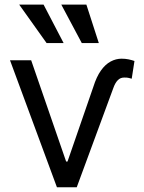

<svg xmlns="http://www.w3.org/2000/svg" viewBox="-20 -795 613 815"><path d="M22.5 -539.1H112.3L260.7 -109.4H266.6L376 -425.8Q389.6 -469.2 408.4 -495.6Q427.2 -522 449.7 -533.9Q472.2 -545.9 496.1 -545.9Q511.7 -545.9 525.9 -543Q540 -540 550.8 -536.1L539.1 -460.9Q534.7 -461.9 526.9 -464.1Q519 -466.3 507.8 -465.8Q491.7 -466.3 480.2 -454.8Q468.8 -443.4 460.9 -420.9L305.7 0H221.7ZM177.7 -612.3 61.5 -775.4H165L250 -612.3ZM327.1 -612.3 240.2 -775.4H346.7L399.4 -612.3Z"/></svg>

Font: Inter Display V
Style: Regular
Weight: 400
Designer: Rasmus Andersson
Foundry: rsms
Version: Version 3.015;git-src